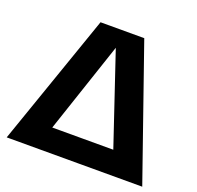

<svg xmlns="http://www.w3.org/2000/svg" viewBox="-129 -877 1037 1013"><g transform="rotate(20 390.0 -370.0)"><path d="M10 0 267.5 -740H513L771 0ZM194.5 -60.5 183 -131H596L584.5 -60.5L380.5 -667H398Z"/></g></svg>

Font: Encode Sans SemiExpanded
Style: Bold
Weight: 700
Width: 6
Designer: Multiple Designers
Foundry: Impallari Type
Version: Version 3.002